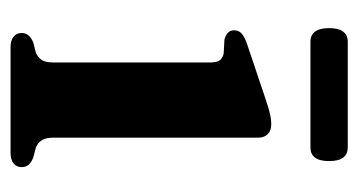

<svg xmlns="http://www.w3.org/2000/svg" viewBox="-174 -490 664 355"><g transform="rotate(90 157.5 -312.0)"><path d="M234 -458V-80Q234 -65 238.8 -57.8Q243.5 -50.5 252 -47L270.5 -42Q279 -39 283.8 -33.8Q288.5 -28.5 288.5 -20.5Q288.5 -11 281.5 -5.5Q274.5 0 262 0H66.5Q54.5 0 47.5 -5.5Q40.5 -11 40.5 -20.5Q40.5 -28 45 -33.2Q49.5 -38.5 58 -42L77.5 -47Q86 -51 90.5 -57.8Q95 -64.5 95 -80V-368.5Q95 -381.5 91 -386.8Q87 -392 79 -394L52.5 -395.5Q44 -398 39.8 -402.2Q35.5 -406.5 35.5 -413.5Q35.5 -421.5 41 -426.8Q46.5 -432 58.5 -436.5L164 -472Q180.5 -477.5 190.2 -479.8Q200 -482 210 -482Q221 -482 227.5 -475.5Q234 -469 234 -458ZM31.5 -589Q31.5 -606.5 38 -615Q44.4 -623.5 56.6 -623.5H252.2Q264.4 -623.5 270.8 -615.2Q277.3 -607 277.3 -589Q277.3 -571 270.8 -562.8Q264.4 -554.5 252.2 -554.5H56.6Q44.4 -554.5 38 -563Q31.5 -571.5 31.5 -589Z"/></g></svg>

Font: Fraunces SemiBold
Style: Regular
Weight: 600
Version: Version 1.000;[b76b70a41]